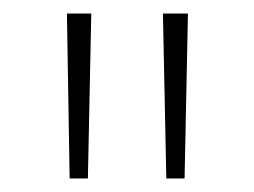

<svg xmlns="http://www.w3.org/2000/svg" viewBox="-20 -702 376 284"><path d="M83 -438 79 -682H115L110 -438ZM226 -438 221 -682H258L253 -438Z"/></svg>

Font: Fira Sans UltraLight
Style: Regular
Weight: 200
Designer: Carrois Corporate & Edenspiekermann AG
Foundry: Carrois Corporate GbR & Edenspiekermann AG
Version: Version 4.106;PS 004.106;hotconv 1.0.70;makeotf.lib2.5.58329